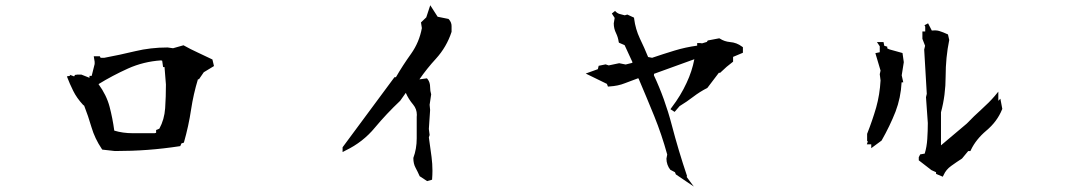

<svg xmlns="http://www.w3.org/2000/svg" viewBox="-20 -741 4040 726"><path d="M268.6 -459H286.1H287.6L318.4 -446.8V-454.1H326.7L337.9 -499V-507.3L334.5 -528.3H357.4L360.4 -522.5H374.5Q432.1 -533.2 491 -547.4Q549.8 -561.5 613.3 -561.5H613.8L634.3 -558.6L673.8 -569.8Q700.7 -554.7 727.5 -542.5Q754.4 -530.3 783.2 -516.1L789.1 -491.2L750.5 -467.8L732.4 -441.4H728.5Q711.4 -385.3 702.6 -327.1Q693.4 -265.1 675.3 -201.7L666 -198.7L661.6 -188.5Q597.7 -178.7 538.3 -174.3Q479 -169.9 415 -169.9H414.6L366.7 -175.3L364.7 -178.2Q338.4 -217.3 325.9 -260Q313.5 -302.7 298.3 -341.3L293.9 -344.7Q270 -370.6 256.8 -397.5Q243.7 -423.8 232.9 -452.1L245.6 -454.6L243.2 -458.5L260.3 -452.1L264.2 -458.5L268.6 -457ZM570.3 -238.8V-249.5L582.5 -254.4Q601.6 -289.1 604.5 -332Q607.4 -375 607.4 -421.4L602.1 -487.3H596.7L593.3 -511.2L589.4 -512.7Q522.5 -508.3 463.6 -481.7Q404.8 -455.1 352.5 -422.9Q382.8 -381.3 394.3 -337.6Q405.8 -293.9 412.1 -247.1Q444.3 -237.3 482.4 -237.3H564.5Z M1543 -142.6V-144Q1555.7 -178.2 1555.7 -217.8V-299.3Q1556.2 -303.2 1556.2 -306.6Q1556.2 -328.6 1542.5 -345.2Q1524.4 -366.7 1514.6 -389.6H1514.2L1493.2 -359.9Q1441.4 -311 1397.5 -258.3Q1352.5 -203.6 1286.6 -171.9L1275.4 -166V-181.6V-184.1L1471.7 -449.2H1475.6H1477.1Q1503.4 -494.6 1534.7 -538.1Q1565.4 -581.5 1575.2 -634.8L1571.8 -656.2L1591.8 -675.3L1606.9 -721.2L1634.8 -677.7L1675.8 -669.4L1677.7 -667.5Q1687.5 -656.2 1687.5 -642.6V-620.6Q1668.9 -563.5 1628.4 -519Q1594.2 -481.9 1565.9 -440.9L1594.2 -444.8L1597.2 -441.4Q1606.4 -429.7 1606.4 -411.1Q1606.4 -397 1610.4 -384.3L1604.5 -344.7L1606.4 -325.2L1601.6 -253.4L1604.5 -230.5L1601.6 -221.7L1611.8 -147.5Q1615.2 -121.6 1615.2 -95.7Q1615.2 -81.1 1613.8 -61.5L1595.2 -56.2L1566.9 -74.7Q1559.6 -91.3 1551.3 -106.7Q1543 -122.1 1543 -142.6Z M2500 -140.6V-141.1L2502.9 -156.7Q2482.4 -231.4 2453.9 -301.8Q2425.3 -372.1 2394.5 -444.3L2392.1 -444.8Q2366.2 -435.5 2342.8 -426.3Q2317.4 -416 2284.7 -414.1L2278.8 -413.6L2274.9 -423.8L2194.8 -462.9L2240.7 -479.5L2243.7 -492.2L2270 -497.6L2281.7 -493.7L2321.3 -502L2345.7 -497.1L2371.1 -503.4V-506.8L2341.8 -570.3L2320.3 -579.6L2319.3 -583.5Q2316.9 -600.1 2309.6 -615.2Q2300.8 -632.8 2300.8 -652.3V-652.8L2304.2 -673.3L2293.5 -689.9L2305.7 -699.7Q2313 -691.4 2321.8 -688.5Q2331.1 -685.5 2342.3 -683.1L2352.1 -686L2377.4 -674.3L2377.9 -669.9Q2382.8 -631.3 2399.4 -595.7Q2416.5 -560.5 2430.7 -525.4L2445.8 -522.5Q2488.8 -537.1 2530.5 -549.8Q2572.3 -562.5 2616.2 -568.4V-578.1H2627.4L2634.8 -577.1L2652.8 -582.5L2656.2 -587.9L2699.7 -596.2L2702.6 -594.7Q2719.2 -584 2740.2 -582Q2765.6 -580.1 2785.6 -564.9L2789.1 -562.5V-546.9V-541.5L2752 -525.9V-511.7V-507.8L2727.5 -488.3L2703.1 -465.8H2700.2H2698.2L2654.8 -408.7Q2625.5 -393.6 2601.3 -375Q2577.1 -356.4 2549.8 -339.8L2530.8 -317.9L2515.1 -328.1L2520 -335Q2553.7 -378.9 2576.2 -427.7Q2596.7 -471.2 2605.5 -517.1L2453.1 -461.9L2452.6 -456.1Q2494.1 -367.7 2519.8 -269.5Q2545.4 -171.4 2578.1 -74.7L2576.2 -72.3L2603.5 -35.6L2535.6 -81.5L2532.2 -89.8L2514.6 -99.1Q2507.8 -107.4 2503.9 -118.4Q2500 -129.4 2500 -140.6Z M3503.4 -625.5Q3508.3 -626 3512 -626Q3515.6 -626 3519 -626Q3526.4 -625.5 3531.5 -623.8Q3536.6 -622.1 3540.3 -620.8Q3543.9 -619.6 3547.4 -618.2Q3554.2 -615.7 3564.5 -610.8L3569.3 -589.8Q3555.7 -523.4 3555.7 -452.4Q3555.7 -381.3 3538.1 -316.4V-191.4L3635.3 -273.4Q3662.6 -301.8 3691.9 -328.1Q3720.7 -354 3741.2 -377.9L3754.9 -394.5V-359.9L3762.7 -367.7L3770 -329.1L3769 -327.1Q3750.5 -281.2 3709 -246.6Q3670.4 -213.9 3651.4 -174.3L3649.4 -169.9H3641.1L3617.7 -141.6Q3597.2 -128.4 3576.2 -113.3Q3557.1 -99.6 3548.3 -79.6L3544.9 -72.8L3519.5 -83.5V-89.8L3502 -97.7L3454.1 -134.8V-146.5L3459.5 -157.2L3476.6 -160.2Q3484.4 -185.5 3486.3 -215.8Q3488.3 -246.1 3488.3 -275.9L3481.4 -373.5L3484.4 -386.2L3474.6 -553.7L3478 -567.9L3467.8 -594.2V-595.7V-622.1H3478.5V-640.6L3475.6 -645.5L3489.3 -652.8ZM3274.4 -195.3H3257.8L3261.7 -207H3258.8V-234.9Q3278.8 -285.6 3293 -334.5Q3306.6 -382.8 3309.6 -437L3306.6 -460.4L3309.6 -474.1L3290 -540L3306.6 -543.5V-565.9L3295.9 -582H3320.8L3323.7 -567.9L3335 -564.5V-558.1L3343.3 -554.2L3392.6 -540.5L3397.5 -505.9L3389.6 -456.1L3395.5 -429.7H3389.2Q3386.2 -371.1 3366.2 -318.8Q3344.7 -264.2 3313.5 -209.5L3274.4 -180.7Z"/></svg>

Font: Bakudai
Style: Bold
Weight: 700
Version: Version 1.48